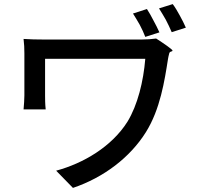

<svg xmlns="http://www.w3.org/2000/svg" viewBox="-20 -862 980 937"><path d="M729 -762C719 -782 708 -801 697 -818L629 -796C640 -779 651 -760 662 -741C672 -722 682 -701 689 -682L758 -704C750 -722 740 -742 729 -762ZM857 -787C846 -807 835 -826 823 -842L756 -821C767 -804 778 -785 789 -766C800 -746 809 -725 818 -705L887 -727C879 -746 868 -767 857 -787ZM295 13 336 55C487 4 615 -94 692 -217C762 -329 783 -467 800 -575C801 -581 803 -591 806 -602C810 -614 820 -608 822 -615C823 -620 778 -651 742 -674C722 -671 695 -669 669 -669C611 -669 236 -669 201 -669C160 -669 122 -670 95 -672C98 -649 99 -625 99 -601C99 -558 99 -431 99 -396C99 -375 97 -354 95 -328H149H203C200 -354 200 -383 200 -396C200 -431 200 -546 200 -575C267 -575 634 -575 689 -575C680 -465 652 -350 602 -268C525 -146 387 -65 254 -29Z"/></svg>

Font: GenSekiGothic2 TW M
Style: Regular
Weight: 500
Version: Version 2.100;PS 2.1;hotconv 16.6.51;makeotf.lib2.5.65220 DE